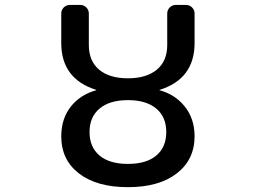

<svg xmlns="http://www.w3.org/2000/svg" viewBox="-20 -774 1040 782"><path d="M657.2 -236.3Q657.2 -297.9 616.2 -332Q575.2 -366.2 501 -366.2Q426.8 -366.2 385.7 -332Q344.7 -297.9 344.7 -236.3Q344.7 -174.8 385.3 -140.6Q425.8 -106.4 501 -106.4Q576.2 -106.4 616.7 -140.6Q657.2 -174.8 657.2 -236.3ZM229.5 -598.6V-718.8Q229.5 -733.4 239.7 -743.7Q250 -753.9 264.6 -753.9H307.6Q321.3 -753.9 331.5 -743.7Q341.8 -733.4 341.8 -718.8V-590.8Q341.8 -525.4 383.8 -490.2Q425.8 -455.1 501 -455.1Q576.2 -455.1 618.7 -490.2Q661.1 -525.4 661.1 -590.8V-718.8Q661.1 -733.4 671.4 -743.7Q681.6 -753.9 696.3 -753.9H737.3Q752 -753.9 762.2 -743.7Q772.5 -733.4 772.5 -718.8V-598.6Q772.5 -453.1 630.9 -408.2Q629.9 -408.2 629.9 -407.2Q629.9 -406.2 630.9 -406.2Q691.4 -389.6 730.5 -342.8Q772.5 -292 772.5 -218.8Q772.5 -124 700.2 -67.9Q627.9 -11.7 501 -11.7Q374 -11.7 301.8 -67.4Q229.5 -123 229.5 -218.8Q229.5 -293 271.5 -343.8Q310.5 -389.6 371.1 -406.2Q372.1 -406.2 372.1 -407.2Q372.1 -408.2 371.1 -408.2Q229.5 -453.1 229.5 -598.6Z"/></svg>

Font: Gen Jyuu Gothic L Monospace Medium
Style: Regular
Weight: 500
Designer: [Source Han Sans]
Ryoko NISHIZUKA  (kana & ideographs); Paul D. Hunt (Latin, Greek & Cyrillic); Wenlong ZHANG  (bopomofo
Version: Version 1.002.20150607